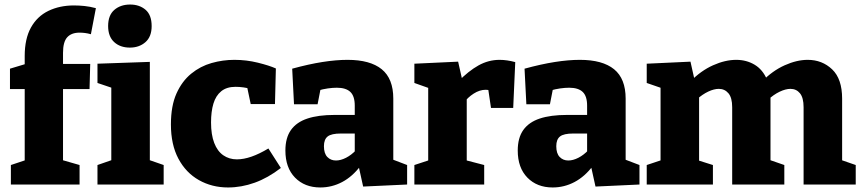

<svg xmlns="http://www.w3.org/2000/svg" viewBox="-20 -814 3802 847"><path d="M28 0V-86L103 -111L89 -94V-438L103 -421H24V-511L107 -536L89 -512V-567Q89 -643 116.5 -692.5Q144 -742 193.5 -766Q243 -790 306 -790Q329 -790 353 -787.5Q377 -785 403 -778L381 -663Q367 -667 354.5 -668.5Q342 -670 331 -670Q295 -670 276.5 -649.5Q258 -629 258 -581V-512L237 -532H378L375 -421H243L258 -438V-95L244 -111L331 -86V0Z M641 -97 630 -111 702 -86V0H410V-86L482 -111L471 -97V-434L481 -424L410 -448V-533L641 -541ZM553 -604Q510 -604 483.5 -628.5Q457 -653 457 -699Q457 -747 484.5 -770.5Q512 -794 554 -794Q595 -794 622 -771Q649 -748 649 -699Q649 -652 621.5 -628Q594 -604 553 -604Z M986 13Q915 13 857.5 -19.5Q800 -52 767 -114Q734 -176 734 -265Q734 -347 758.5 -401.5Q783 -456 823.5 -489Q864 -522 913.5 -536Q963 -550 1014 -550Q1067 -550 1117.5 -537.5Q1168 -525 1197 -512L1193 -355H1086L1070 -431L1083 -422Q1072 -426 1054 -428.5Q1036 -431 1019 -431Q980 -431 956 -411.5Q932 -392 921.5 -357Q911 -322 911 -274Q911 -220 925 -183.5Q939 -147 965 -129Q991 -111 1025 -111Q1055 -111 1089.5 -123Q1124 -135 1164 -159L1219 -73Q1162 -29 1103.5 -8Q1045 13 986 13Z M1715 -84 1692 -118 1776 -86V0L1582 9L1561 -86L1571 -83Q1535 -35 1489.5 -11Q1444 13 1393 13Q1324 13 1281.5 -30.5Q1239 -74 1239 -150Q1239 -206 1263.5 -240.5Q1288 -275 1336 -291Q1384 -307 1456 -307H1554L1545 -297V-348Q1545 -390 1525.5 -408.5Q1506 -427 1466 -427Q1448 -427 1426.5 -424Q1405 -421 1381 -414L1396 -431L1381 -354H1277L1269 -511Q1342 -531 1402.5 -540.5Q1463 -550 1513 -550Q1613 -550 1664 -508.5Q1715 -467 1715 -379ZM1409 -169Q1409 -137 1424 -121.5Q1439 -106 1462 -106Q1483 -106 1506.5 -118Q1530 -130 1551 -152L1545 -129V-236L1555 -225H1484Q1442 -225 1425.5 -212Q1409 -199 1409 -169Z M1808 0V-86L1884 -111L1869 -87V-447L1887 -420L1808 -448V-533L2001 -542L2022 -449L2001 -454Q2047 -501 2091 -525.5Q2135 -550 2184 -550Q2216 -550 2253 -540L2244 -338H2146L2130 -446L2145 -414Q2140 -416 2134.5 -417Q2129 -418 2123 -418Q2096 -418 2069.5 -401Q2043 -384 2026 -360L2039 -404V-87L2020 -111L2116 -86V0Z M2740 -84 2717 -118 2801 -86V0L2607 9L2586 -86L2596 -83Q2560 -35 2514.5 -11Q2469 13 2418 13Q2349 13 2306.5 -30.5Q2264 -74 2264 -150Q2264 -206 2288.5 -240.5Q2313 -275 2361 -291Q2409 -307 2481 -307H2579L2570 -297V-348Q2570 -390 2550.5 -408.5Q2531 -427 2491 -427Q2473 -427 2451.5 -424Q2430 -421 2406 -414L2421 -431L2406 -354H2302L2294 -511Q2367 -531 2427.5 -540.5Q2488 -550 2538 -550Q2638 -550 2689 -508.5Q2740 -467 2740 -379ZM2434 -169Q2434 -137 2449 -121.5Q2464 -106 2487 -106Q2508 -106 2531.5 -118Q2555 -130 2576 -152L2570 -129V-236L2580 -225H2509Q2467 -225 2450.5 -212Q2434 -199 2434 -169Z M3364 -462 3341 -454Q3388 -502 3441.5 -526Q3495 -550 3543 -550Q3607 -550 3651 -508Q3695 -466 3695 -379V-89L3680 -112L3755 -86V0H3525V-341Q3525 -383 3509 -402.5Q3493 -422 3467 -422Q3446 -422 3419.5 -409.5Q3393 -397 3366 -372L3378 -408Q3379 -400 3379 -394.5Q3379 -389 3379 -385V-89L3365 -112L3440 -86V0H3210V-341Q3210 -383 3193.5 -402.5Q3177 -422 3151 -422Q3130 -422 3104.5 -410Q3079 -398 3053 -375L3064 -397V-86L3049 -110L3125 -86V0H2833V-86L2914 -113L2894 -89V-447L2914 -420L2833 -448V-533L3026 -542L3047 -448L3026 -455Q3072 -502 3125.5 -526Q3179 -550 3228 -550Q3273 -550 3309 -528.5Q3345 -507 3364 -462Z"/></svg>

Font: Bitter Thin ExtraBold
Style: Regular
Weight: 800
Version: Version 3.020